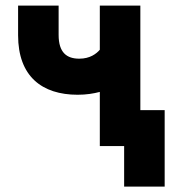

<svg xmlns="http://www.w3.org/2000/svg" viewBox="-20 -528 632 694"><path d="M260.7 -185.5C292 -185.5 318.4 -189.9 340.8 -195.8V0H428.7V146.5H575.2V-129.9H487.3V-507.8H340.8V-348.1C328.1 -333.5 305.2 -315.9 266.6 -315.9C221.7 -315.9 191.9 -337.4 191.9 -401.9V-507.8H45.4V-400.4C45.4 -252 131.8 -185.5 260.7 -185.5Z"/></svg>

Font: Giphurs ExtraBold
Style: Regular
Weight: 800
Version: Version 1.000